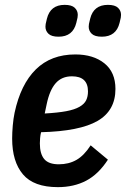

<svg xmlns="http://www.w3.org/2000/svg" viewBox="-20 -758 518 790"><path d="M218 12Q119 12 74.5 -40.5Q30 -93 30 -188Q30 -212 32.5 -241Q35 -270 40 -294Q65 -411 127.5 -472.5Q190 -534 290 -534Q364 -534 409.5 -497.5Q455 -461 455 -392Q455 -303 381.5 -260.5Q308 -218 149 -214Q146 -202 145 -189.5Q144 -177 144 -168Q144 -125 162 -103.5Q180 -82 222 -82Q263 -82 294.5 -100Q326 -118 353 -160L424 -101Q385 -41 334.5 -14.5Q284 12 218 12ZM276 -444Q234 -444 209 -415.5Q184 -387 172 -329L164 -291Q218 -294 252.5 -300.5Q287 -307 307 -318.5Q327 -330 334.5 -345.5Q342 -361 342 -382Q342 -444 276 -444ZM221 -607Q192 -607 179.5 -619Q167 -631 167 -648Q167 -653 168 -659.5Q169 -666 173 -681Q187 -738 246 -738Q275 -738 287.5 -726Q300 -714 300 -697Q300 -692 299 -685.5Q298 -679 294 -664Q280 -607 221 -607ZM399 -607Q370 -607 357.5 -619Q345 -631 345 -648Q345 -653 346 -659.5Q347 -666 351 -681Q365 -738 424 -738Q453 -738 465.5 -726Q478 -714 478 -697Q478 -692 477 -685.5Q476 -679 472 -664Q458 -607 399 -607Z"/></svg>

Font: IBM Plex Sans Cond SmBld
Style: Italic
Weight: 600
Width: 3
Italic angle: -11°
Designer: Mike Abbink, Paul van der Laan, Pieter van Rosmalen
Foundry: Bold Monday
Version: Version 1.3